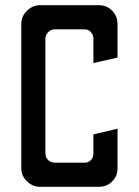

<svg xmlns="http://www.w3.org/2000/svg" viewBox="-20 -720 535 740"><path d="M134 0Q106 0 84 -21Q62 -42 62 -72V-628Q62 -657 84 -678.5Q106 -700 134 -700H361Q392 -700 412.5 -678.5Q433 -657 433 -628V-498L340 -477V-571Q340 -585 330.5 -596Q321 -607 305 -607H191Q177 -607 166 -596Q155 -585 155 -571V-129Q155 -113 166 -103Q177 -93 191 -93H305Q321 -93 330.5 -103Q340 -113 340 -129V-202L433 -224V-72Q433 -42 412.5 -21Q392 0 361 0Z"/></svg>

Font: Odibee Sans
Style: Regular
Weight: 400
Designer: James Barnard - Barnard Co. Limited
Version: Version 2.001; ttfautohint (v1.8.3)